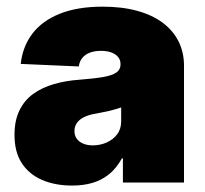

<svg xmlns="http://www.w3.org/2000/svg" viewBox="-20 -559 629 588"><path d="M201.2 9.3Q148.9 9.3 109.1 -7.8Q69.3 -24.9 46.9 -59.1Q24.4 -93.3 24.4 -146Q24.4 -189.9 39.6 -220.9Q54.7 -252 81.8 -271.5Q108.9 -291 145.3 -301.5Q181.6 -312 223.6 -314.9Q269 -318.4 296.6 -323.2Q324.2 -328.1 336.7 -337.2Q349.1 -346.2 349.1 -361.3V-363.3Q349.1 -375.5 341.6 -384.5Q334 -393.6 320.8 -398.4Q307.6 -403.3 289.1 -403.3Q270 -403.3 255.6 -397.9Q241.2 -392.6 232.4 -382.1Q223.6 -371.6 221.2 -355.5L43.5 -363.3Q49.3 -416.5 79.1 -455.8Q108.9 -495.1 162.8 -516.8Q216.8 -538.6 294.9 -538.6Q353.5 -538.6 399.9 -525.9Q446.3 -513.2 478.3 -489.3Q510.3 -465.3 526.9 -432.1Q543.5 -398.9 543.5 -357.9V0H356.4V-74.2H353.5Q336.4 -43.5 314 -25.4Q291.5 -7.3 263.4 1Q235.4 9.3 201.2 9.3ZM264.6 -113.8Q286.1 -113.8 305.9 -122.3Q325.7 -130.9 338.4 -147.2Q351.1 -163.6 351.1 -187.5V-230Q343.3 -227.5 335 -224.9Q326.7 -222.2 317.1 -220Q307.6 -217.8 296.6 -215.6Q285.6 -213.4 272.9 -210.9Q251.5 -207.5 237.1 -200.2Q222.7 -192.9 215.3 -182.1Q208 -171.4 208 -157.7Q208 -143.6 215.3 -133.8Q222.7 -124 235.4 -118.9Q248 -113.8 264.6 -113.8Z"/></svg>

Font: Inter 24pt Black
Style: Regular
Weight: 900
Designer: Rasmus Andersson
Foundry: rsms
Version: Version 4.001;git-66647c0bb